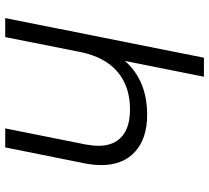

<svg xmlns="http://www.w3.org/2000/svg" viewBox="-52 -730 782 717"><g transform="rotate(90 338.5 -371.0)"><path d="M596 -359Q596 -331 590 -299L530 0H459L519 -300Q524 -328 524 -348Q524 -405 489.5 -435.5Q455 -466 388 -466Q303 -466 248 -419.5Q193 -373 174 -282L118 0H47L195 -742H266L207 -447Q280 -530 408 -530Q497 -530 546.5 -484.5Q596 -439 596 -359Z"/></g></svg>

Font: Idrija
Style: Italic
Weight: 400
Italic angle: -11.3°
Designer: Julieta Ulanovsky
Foundry: Julieta Ulanovsky
Version: Version 7.200